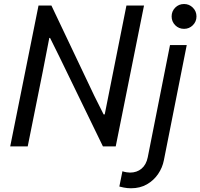

<svg xmlns="http://www.w3.org/2000/svg" viewBox="-20 -748 1024 981"><path d="M32.2 0 176.8 -719.7H242.7L461.4 -259.3L509.3 -163.6H515.1L550.8 -342.8L626 -719.7H715.8L571.3 0H505.9L283.7 -457.5L235.8 -554.2H231.9L198.2 -380.9L121.6 0ZM649.4 213.9Q629.9 213.9 612.1 210.2Q594.2 206.5 589.8 205.1L605.5 127Q615.2 130.4 626 132.1Q636.7 133.8 644.5 133.8Q679.2 133.8 703.1 113.8Q727.1 93.8 734.9 55.7L848.6 -517.6H934.1L817.4 70.3Q810.1 108.4 787.8 141.1Q765.6 173.8 730.7 193.8Q695.8 213.9 649.4 213.9ZM920.4 -600.6Q893.6 -600.6 875.2 -619.1Q856.9 -637.7 856.9 -664.1Q856.9 -690.4 875.2 -709Q893.6 -727.5 920.4 -727.5Q946.8 -727.5 965.3 -709Q983.9 -690.4 983.9 -664.1Q983.9 -637.7 965.3 -619.1Q946.8 -600.6 920.4 -600.6Z"/></svg>

Font: Reddit Sans
Style: Italic
Weight: 400
Italic angle: -11.25°
Designer: Stephen Hutchings
Version: Version 1.013